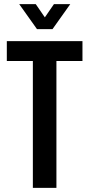

<svg xmlns="http://www.w3.org/2000/svg" viewBox="-20 -909 432 929"><path d="M139 0V-614H13V-710H379V-614H253V0ZM159 -768 73 -889H153L197 -825L241 -889H320L234 -768Z"/></svg>

Font: Special Gothic Condensed One
Style: Regular
Weight: 400
Designer: Alistair McCready
Foundry: Monolith
Version: Version 1.010; ttfautohint (v1.8.4.7-5d5b)